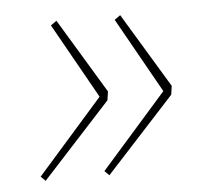

<svg xmlns="http://www.w3.org/2000/svg" viewBox="-37 -500 507 459"><g transform="rotate(-5 216.0 -270.5)"><path d="M267 -460 375 -281 372 -260 208 -81 197 -92 360 -277 358 -263 253 -450ZM114 -460 222 -281 219 -260 55 -81 44 -92 207 -277 205 -263 100 -450Z"/></g></svg>

Font: Bitter Thin Thin
Style: Italic
Weight: 250
Italic angle: -9°
Version: Version 2.002